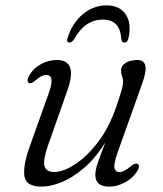

<svg xmlns="http://www.w3.org/2000/svg" viewBox="-20 -686 607 715"><path d="M491.5 -76Q503.5 -69.5 491.5 -49.5Q475.5 -23 446 -7Q416.5 9 386 9Q335 9 335 -35Q335 -52.5 343.8 -78.8Q352.5 -105 372.5 -156Q334 -95 291.2 -59Q248.5 -23 208 -7Q167.5 9 135 9Q77 9 71 -29.5Q65 -68 90 -138.5L161 -337.5Q174.5 -375 171.5 -391Q168.5 -407 152.5 -407Q144 -407 134.2 -402.2Q124.5 -397.5 111.5 -386Q96 -373 88 -377Q77.5 -383 88 -403.5Q102.5 -430 131 -446.2Q159.5 -462.5 191.5 -462.5Q270.5 -462.5 231.5 -351L159 -145Q139.5 -89 145.8 -67.2Q152 -45.5 182.5 -45.5Q214.5 -45.5 258.5 -73.5Q302.5 -101.5 344.2 -155.8Q386 -210 413 -288.5Q429 -336 433.8 -353.5Q438.5 -371 438.5 -381Q438.5 -391.5 434.8 -401.2Q431 -411 431 -423.5Q431 -441.5 448.2 -452Q465.5 -462.5 492.5 -462.5Q516.5 -462.5 521.2 -441.2Q526 -420 508.5 -372L418.5 -119.5Q403.5 -77.5 406.2 -61.2Q409 -45 425 -45Q442 -45 467 -67Q483.5 -80 491.5 -76ZM363 -613Q330.5 -613 304 -595.5Q277.5 -578 255 -538.5Q247 -527.5 239 -527.5Q226.5 -527.5 231.5 -544Q248.5 -599.5 288.2 -632.8Q328 -666 376.5 -666Q425.5 -666 448 -632.8Q470.5 -599.5 458.5 -544Q455 -527.5 442.5 -527.5Q434.5 -527.5 432 -538.5Q429.5 -577.5 412.2 -595.2Q395 -613 363 -613Z"/></svg>

Font: Fraunces 9pt S050 Light
Style: Italic
Weight: 300
Italic angle: -16°
Version: Version 1.000; ttfautohint (v1.8.3)